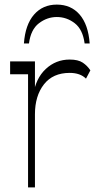

<svg xmlns="http://www.w3.org/2000/svg" viewBox="-20 -815 415 835"><path d="M132 -318V0H102V-492H24V-548H132V-390L124 -400Q135 -474 179 -515Q223 -556 283 -556Q320 -556 340 -542.5Q360 -529 373 -509L354 -473Q329 -498 283 -498Q210 -498 171 -448Q132 -398 132 -318ZM227 -795Q289 -795 326.5 -751.5Q364 -708 370 -626H348Q340 -687 305 -714Q270 -741 227 -741Q185 -741 149.5 -714Q114 -687 106 -626H84Q90 -708 128 -751.5Q166 -795 227 -795Z"/></svg>

Font: Savate ExtraLight
Style: Regular
Weight: 200
Designer: Max Esnée
Foundry: Plomb Type
Version: Version 2.000